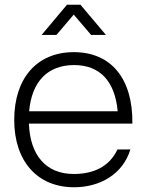

<svg xmlns="http://www.w3.org/2000/svg" viewBox="-20 -775 619 810"><path d="M292.5 15C400.5 15 498 -39 530 -144.5H475.5C441.5 -72 374.5 -41 291.5 -41C175 -41 107 -118.5 102 -253.5H538.5C541 -443 449 -555 291.5 -555C136.5 -555 40 -446 40 -269C40 -95 137.5 15 292.5 15ZM103 -305.5C113.5 -430 180.5 -500.5 292.5 -500.5C401.5 -500.5 465 -432.5 476.5 -305.5ZM155.5 -627.5H218L291 -713.5L364.5 -627.5H427L319.5 -755H262.5Z"/></svg>

Font: Eudonet Light
Style: Regular
Weight: 300
Designer: Mikhail Sharanda
Foundry: Mikhail Sharanda
Version: Version 4.503;Glyphs 3.1.2 (3151)